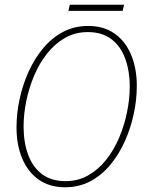

<svg xmlns="http://www.w3.org/2000/svg" viewBox="-20 -782 640 814"><path d="M256 12Q190 12 144 -20.5Q98 -53 74 -110.5Q50 -168 50 -242Q50 -301 63 -361.5Q76 -422 101 -477.5Q126 -533 162.5 -577Q199 -621 247 -646.5Q295 -672 354 -672Q420 -672 466 -639.5Q512 -607 536 -549.5Q560 -492 560 -418Q560 -359 547 -298.5Q534 -238 509 -182.5Q484 -127 447.5 -83Q411 -39 363 -13.5Q315 12 256 12ZM258 -14Q311 -14 354 -38.5Q397 -63 430 -104.5Q463 -146 485 -198Q507 -250 518.5 -306Q530 -362 530 -414Q530 -482 510.5 -534.5Q491 -587 451.5 -616.5Q412 -646 352 -646Q299 -646 256 -621.5Q213 -597 180 -555.5Q147 -514 125 -462Q103 -410 91.5 -354Q80 -298 80 -246Q80 -178 99.5 -125.5Q119 -73 158.5 -43.5Q198 -14 258 -14ZM270 -736 276 -762H506L500 -736Z"/></svg>

Font: Source Code Pro ExtraLight ExtraLight
Style: Italic
Weight: 250
Italic angle: -11°
Monospace: yes
Version: Version 1.016;hotconv 1.0.116;makeotfexe 2.5.65601